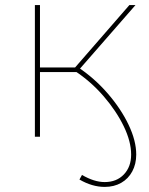

<svg xmlns="http://www.w3.org/2000/svg" viewBox="-20 -537 586 754"><path d="M391 197Q342 197 292 168L302 150Q350 178 391 178Q438 178 466.5 148Q495 118 495 70Q495 19 466 -41Q437 -101 387 -159Q337 -217 273 -259L285 -274Q351 -230 403 -170Q455 -110 485 -47Q515 16 515 70Q515 107 499.5 136Q484 165 456 181Q428 197 391 197ZM117 0V-517H137V0ZM130 -254V-272H287V-254ZM285 -257 267 -263 488 -517H512Z"/></svg>

Font: Montserrat Alternates Thin
Style: Regular
Weight: 100
Designer: Julieta Ulanovsky
Foundry: Julieta Ulanovsky
Version: Version 9.000